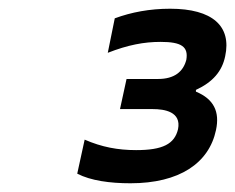

<svg xmlns="http://www.w3.org/2000/svg" viewBox="-20 -710 539 440"><path d="M330 -460C357 -460 396 -454 388 -414C380 -380 353 -366 292 -366C250 -366 213 -373 174 -390L157 -312C188 -296 232 -290 279 -290C391 -290 459 -336 475 -412C484 -454 470 -483 429 -500V-504C468 -522 489 -547 496 -581C511 -650 467 -690 370 -690C323 -690 281 -682 243 -668L227 -589C273 -607 310 -614 348 -614C396 -614 412 -603 407 -573C400 -546 380 -529 342 -529H270L255 -460Z"/></svg>

Font: LT Wave Text Medium Italic
Style: Regular
Weight: 500
Designer: Daniel Lyons
Version: Version 2.5 (Glyphs App)